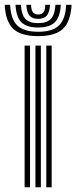

<svg xmlns="http://www.w3.org/2000/svg" viewBox="-53 -793 323 813"><path d="M143 0V-600H165.8V0ZM51.2 0V-600H74.2V0ZM97 0V-600H120V0ZM108.5 -640Q36 -640 3.1 -670.9Q-29.8 -701.8 -33 -772.8H-10.2Q-7.2 -711.5 20.4 -685Q48 -658.5 108.5 -658.5Q169 -658.5 196.6 -685Q224.2 -711.5 227.2 -772.8H250.2Q246.2 -701.8 213.4 -670.9Q180.5 -640 108.5 -640ZM108.5 -676.5Q59.5 -676.5 37.4 -698.9Q15.2 -721.2 12.8 -772.8H35.5Q37.5 -731.2 54.5 -713.1Q71.5 -695 108.5 -695Q145.5 -695 162.5 -713.1Q179.5 -731.2 181.8 -772.8H204.5Q201.8 -721.2 179.5 -698.9Q157.2 -676.5 108.5 -676.5ZM108.5 -713.2Q83.2 -713.2 71.6 -727.1Q60 -741 58.5 -772.8H78.5Q78.8 -750.8 86.5 -741.1Q94.2 -731.5 108.5 -731.5Q123.2 -731.5 131 -741.1Q138.8 -750.8 138.5 -772.8H158.8Q157 -741 145.4 -727.1Q133.8 -713.2 108.5 -713.2Z"/></svg>

Font: Big Shoulders Inline Text Thin
Style: Bold
Weight: 700
Version: Version 2.002